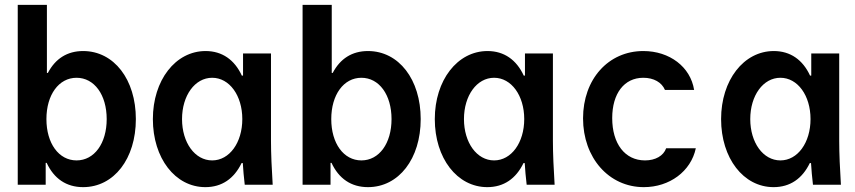

<svg xmlns="http://www.w3.org/2000/svg" viewBox="-20 -760 3520 790"><path d="M53 0H168V-90H172C202 -25 253 10 322 10C449 10 539 -107 539 -270C539 -433 449 -550 322 -550C257 -550 208 -519 177 -460H173V-740H53ZM295 -100C222 -100 171 -170 171 -270C171 -370 222 -440 295 -440C368 -440 419 -370 419 -270C419 -170 368 -100 295 -100Z M974 -89H979C981 -60 983 -32 987 0H1102C1098 -63 1095 -129 1095 -180V-540H980V-449H975C945 -514 894 -550 826 -550C702 -550 609 -430 609 -270C609 -109 701 10 825 10C893 10 943 -25 974 -89ZM977 -270C977 -173 924 -100 853 -100C782 -100 729 -173 729 -270C729 -367 782 -440 853 -440C924 -440 977 -367 977 -270Z M1225 0H1340V-90H1344C1374 -25 1425 10 1494 10C1621 10 1711 -107 1711 -270C1711 -433 1621 -550 1494 -550C1429 -550 1380 -519 1349 -460H1345V-740H1225ZM1467 -100C1394 -100 1343 -170 1343 -270C1343 -370 1394 -440 1467 -440C1540 -440 1591 -370 1591 -270C1591 -170 1540 -100 1467 -100Z M2134 -89H2139C2141 -60 2143 -32 2147 0H2262C2258 -63 2255 -129 2255 -180V-540H2140V-449H2135C2105 -514 2054 -550 1986 -550C1862 -550 1769 -430 1769 -270C1769 -109 1861 10 1985 10C2053 10 2103 -25 2134 -89ZM2137 -270C2137 -173 2084 -100 2013 -100C1942 -100 1889 -173 1889 -270C1889 -367 1942 -440 2013 -440C2084 -440 2137 -367 2137 -270Z M2721 -150C2710 -119 2677 -100 2634 -100C2551 -100 2499 -169 2499 -274C2499 -375 2548 -440 2627 -440C2670 -440 2703 -421 2716 -390H2836C2821 -485 2735 -550 2627 -550C2483 -550 2379 -434 2379 -273C2379 -111 2485 10 2629 10C2735 10 2823 -55 2843 -150Z M3312 -89H3317C3319 -60 3321 -32 3325 0H3440C3436 -63 3433 -129 3433 -180V-540H3318V-449H3313C3283 -514 3232 -550 3164 -550C3040 -550 2947 -430 2947 -270C2947 -109 3039 10 3163 10C3231 10 3281 -25 3312 -89ZM3315 -270C3315 -173 3262 -100 3191 -100C3120 -100 3067 -173 3067 -270C3067 -367 3120 -440 3191 -440C3262 -440 3315 -367 3315 -270Z"/></svg>

Font: CommitMono-dimboump
Style: Bold
Weight: 700
Monospace: yes
Designer: Eigil Nikolajsen
Foundry: Eigil Nikolajsen
Version: Version 1.143